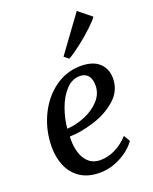

<svg xmlns="http://www.w3.org/2000/svg" viewBox="-157 -930 815 1025"><g transform="rotate(-20 251.0 -417.0)"><path d="M437.5 -94.5Q421.5 -71 391.2 -47Q361 -23 319 -6.2Q277 10.5 229.5 10.5Q163 10.5 119 -19.2Q75 -49 54.5 -97.8Q34 -146.5 34 -204Q34 -299 72.5 -381Q111 -463 178 -511.8Q245 -560.5 326.5 -560.5Q396 -560.5 431.5 -527.2Q467 -494 467 -440Q467 -370 413.2 -322.2Q359.5 -274.5 284 -251Q208.5 -227.5 144 -226Q143.5 -220 143.5 -208Q143.5 -165.5 155.2 -130.2Q167 -95 192 -73.5Q217 -52 255.5 -52Q299.5 -52 341 -72.8Q382.5 -93.5 416.5 -130.5ZM145.5 -270Q196 -272.5 247.5 -293.8Q299 -315 332.8 -352Q366.5 -389 366.5 -436Q366.5 -473 350.2 -492.2Q334 -511.5 304 -511.5Q259.5 -511.5 225.2 -474.8Q191 -438 170.8 -382Q150.5 -326 145.5 -270ZM258 -638 408 -843.5 481 -784.5Q470 -767 433.8 -733Q397.5 -699 354.8 -666Q312 -633 283.5 -617.5Z"/></g></svg>

Font: Merriweather Text
Style: Italic
Weight: 400
Italic angle: -7.8°
Designer: Eben Sorkin
Foundry: Eben Sorkin
Version: Version 2.100